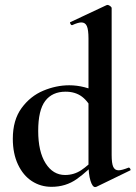

<svg xmlns="http://www.w3.org/2000/svg" viewBox="-20 -745 550 779"><path d="M32 -182Q32 -258 67.5 -306.5Q103 -355 155.5 -377Q208 -399 261 -399Q322 -399 384 -368L361 -287Q340 -332 313 -352.5Q286 -373 246 -373Q192 -373 163.5 -335.5Q135 -298 135 -214Q135 -130 165 -82.5Q195 -35 244 -35Q280 -35 309.5 -54.5Q339 -74 372 -110L382 -101Q336 -50 291.5 -18.5Q247 13 189 13Q145 13 109.5 -10Q74 -33 53 -77.5Q32 -122 32 -182ZM461 -54Q474 -54 502 -65H503Q506 -65 508.5 -60Q511 -55 509 -54L371 13L366 14Q355 14 347 -12Q339 -38 339 -82V-589Q339 -624 332.5 -639Q326 -654 310 -654Q297 -654 273 -643H272Q268 -643 265.5 -648.5Q263 -654 265 -655L412 -724L416 -725Q421 -725 427 -720.5Q433 -716 433 -712V-116Q433 -82 439.5 -68Q446 -54 461 -54Z"/></svg>

Font: Cormorant Infant
Style: Bold
Weight: 700
Designer: Christian Thalmann (Catharsis Fonts)
Foundry: Catharsis Fonts
Version: Version 4.000